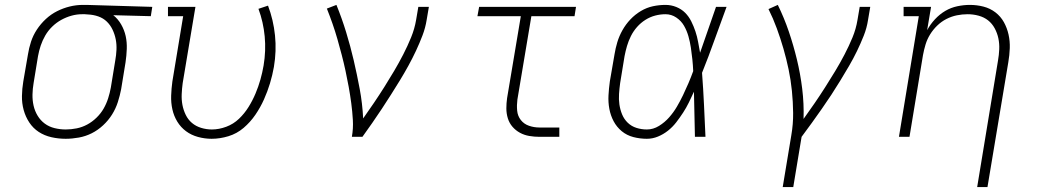

<svg xmlns="http://www.w3.org/2000/svg" viewBox="-20 -558 4240 783"><path d="M248 8Q218 8 189.5 1.5Q161 -5 138 -20Q115 -35 99.5 -58.5Q84 -82 76.5 -109.5Q69 -137 69.5 -166.5Q70 -196 75 -226L94 -336Q98 -362 106.5 -388Q115 -414 130.5 -437.5Q146 -461 167 -480.5Q188 -500 213 -512.5Q238 -525 264.5 -531.5Q291 -538 318 -538Q322 -538 325.5 -538Q329 -538 333 -538L601 -530L595 -492L442 -496Q461 -481 474 -458.5Q487 -436 492.5 -411Q498 -386 497 -358.5Q496 -331 492 -304L474 -194Q469 -168 460.5 -141.5Q452 -115 437 -91Q422 -67 400.5 -47Q379 -27 354 -14.5Q329 -2 301.5 3Q274 8 248 8ZM248 -30Q270 -30 292.5 -34.5Q315 -39 335.5 -50Q356 -61 373.5 -78Q391 -95 402.5 -115Q414 -135 421 -157Q428 -179 432 -201L450 -311Q454 -333 455 -355Q456 -377 452 -397.5Q448 -418 439 -437Q430 -456 415.5 -470Q401 -484 381 -491Q361 -498 339 -499L326 -500Q324 -500 321 -500Q318 -500 315 -500Q293 -500 271.5 -494Q250 -488 230 -477Q210 -466 193 -449.5Q176 -433 164.5 -413Q153 -393 146 -372Q139 -351 135 -329L117 -219Q113 -196 112.5 -172.5Q112 -149 117 -127Q122 -105 133.5 -86Q145 -67 162.5 -54Q180 -41 202.5 -35.5Q225 -30 248 -30Z M843 8Q815 8 787.5 0.5Q760 -7 738.5 -23Q717 -39 703 -62Q689 -85 683 -112Q677 -139 678 -168Q679 -197 683 -226L727 -492H665V-530H777L725 -219Q722 -197 721 -174Q720 -151 724 -130Q728 -109 737.5 -89.5Q747 -70 763 -56.5Q779 -43 800.5 -36.5Q822 -30 844 -30Q873 -30 902.5 -41Q932 -52 954.5 -73.5Q977 -95 993.5 -121.5Q1010 -148 1022 -176.5Q1034 -205 1042 -233.5Q1050 -262 1055 -291Q1065 -351 1059.5 -409.5Q1054 -468 1034 -522L1073 -535Q1095 -477 1101.5 -413.5Q1108 -350 1097 -285Q1091 -251 1081 -218Q1071 -185 1056.5 -152.5Q1042 -120 1021.5 -90Q1001 -60 973.5 -36.5Q946 -13 911.5 -2.5Q877 8 843 8Z M1415 0Q1421 -34 1419 -68.5Q1417 -103 1412.5 -137Q1408 -171 1402 -204Q1396 -237 1389 -269.5Q1382 -302 1373.5 -334.5Q1365 -367 1356 -398.5Q1347 -430 1336 -461.5Q1325 -493 1313 -523L1352 -538Q1374 -484 1391.5 -427Q1409 -370 1422.5 -312Q1436 -254 1447 -195Q1458 -136 1461 -75Q1483 -106 1505 -138.5Q1527 -171 1547.5 -203.5Q1568 -236 1587.5 -269Q1607 -302 1624.5 -336Q1642 -370 1656.5 -405.5Q1671 -441 1677 -477L1686 -530H1729L1720 -477Q1715 -445 1703 -413.5Q1691 -382 1676.5 -351Q1662 -320 1645.5 -290Q1629 -260 1611 -230.5Q1593 -201 1574.5 -172Q1556 -143 1537 -114Q1518 -85 1498 -56.5Q1478 -28 1458 0Z M2180 0Q2159 0 2138.5 -3.5Q2118 -7 2100.5 -16.5Q2083 -26 2070 -41Q2057 -56 2051 -75.5Q2045 -95 2045 -116Q2045 -137 2048 -158L2104 -492H1927L1934 -530H2329L2323 -492H2147L2090 -152Q2087 -129 2089 -107Q2091 -85 2104 -68.5Q2117 -52 2137.5 -45Q2158 -38 2180 -38H2261V0Z M2618 8Q2590 8 2563 1Q2536 -6 2515.5 -23Q2495 -40 2482.5 -63.5Q2470 -87 2465 -114Q2460 -141 2461.5 -169Q2463 -197 2467 -226L2486 -336Q2490 -361 2497.5 -386Q2505 -411 2518.5 -435Q2532 -459 2551 -479Q2570 -499 2593.5 -513Q2617 -527 2642.5 -532.5Q2668 -538 2694 -538Q2717 -538 2738 -529.5Q2759 -521 2774 -506Q2789 -491 2799 -471Q2809 -451 2816 -430Q2823 -409 2827 -387Q2831 -365 2835 -343Q2851 -390 2867.5 -436.5Q2884 -483 2900 -530H2943Q2918 -463 2894 -395.5Q2870 -328 2843 -261Q2848 -196 2851 -130.5Q2854 -65 2857 0H2814Q2813 -46 2812 -92Q2811 -138 2810 -184Q2800 -162 2789.5 -140.5Q2779 -119 2766 -99Q2753 -79 2738 -59.5Q2723 -40 2704 -25Q2685 -10 2663 -1Q2641 8 2618 8ZM2618 -30Q2644 -30 2667.5 -44.5Q2691 -59 2709 -79.5Q2727 -100 2740.5 -123Q2754 -146 2765.5 -170Q2777 -194 2787.5 -218.5Q2798 -243 2807 -268Q2806 -292 2803.5 -316Q2801 -340 2797.5 -363.5Q2794 -387 2787.5 -410Q2781 -433 2769.5 -453Q2758 -473 2738 -486.5Q2718 -500 2694 -500Q2673 -500 2652 -494.5Q2631 -489 2612 -477Q2593 -465 2578 -448Q2563 -431 2553 -411Q2543 -391 2537 -370.5Q2531 -350 2527 -329L2509 -219Q2506 -197 2504.5 -175Q2503 -153 2506 -132Q2509 -111 2517 -91.5Q2525 -72 2540 -57.5Q2555 -43 2575.5 -36.5Q2596 -30 2618 -30Z M3172 205 3207 -6Q3215 -52 3214.5 -97.5Q3214 -143 3209.5 -187.5Q3205 -232 3196 -275Q3187 -318 3175 -359.5Q3163 -401 3148 -442Q3133 -483 3114 -521L3152 -538Q3178 -485 3197 -429Q3216 -373 3230 -315Q3244 -257 3251.5 -196Q3259 -135 3257 -73Q3280 -105 3302 -137Q3324 -169 3345 -202Q3366 -235 3386 -268Q3406 -301 3424 -335.5Q3442 -370 3456.5 -405Q3471 -440 3477 -477L3486 -530H3529L3520 -477Q3515 -444 3502.5 -412.5Q3490 -381 3475 -350Q3460 -319 3442.5 -289Q3425 -259 3407 -229.5Q3389 -200 3370 -171Q3351 -142 3331 -113.5Q3311 -85 3290.5 -56.5Q3270 -28 3249 0L3215 205Z M3965 205 4050 -311Q4054 -334 4055 -357Q4056 -380 4051.5 -401.5Q4047 -423 4036.5 -442.5Q4026 -462 4009.5 -475Q3993 -488 3971 -494Q3949 -500 3926 -500Q3904 -500 3882 -495.5Q3860 -491 3839.5 -480.5Q3819 -470 3802 -453.5Q3785 -437 3773 -417.5Q3761 -398 3754.5 -376.5Q3748 -355 3744 -333L3689 0H3646L3727 -492H3665V-530H3777L3761 -435Q3774 -459 3793 -479.5Q3812 -500 3835 -513.5Q3858 -527 3884 -532.5Q3910 -538 3935 -538Q3964 -538 3991 -531Q4018 -524 4039.5 -507.5Q4061 -491 4074 -467.5Q4087 -444 4093 -417Q4099 -390 4098 -361.5Q4097 -333 4092 -304L4007 205Z"/></svg>

Font: Iosevka Slab XLtEx
Style: Italic
Weight: 200
Width: 7
Italic angle: -9°
Monospace: yes
Designer: Belleve Invis
Foundry: Belleve Invis
Version: Version 11.1.0; ttfautohint (v1.8.3)